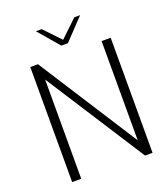

<svg xmlns="http://www.w3.org/2000/svg" viewBox="-163 -1037 1003 1151"><g transform="rotate(-20 338.0 -462.0)"><path d="M97 -734H146L552 -101V-734H610V0H562L155 -633V0H97ZM202 -924H239L338 -820L447 -924H484L358 -791H316Z"/></g></svg>

Font: Exo Light
Style: Regular
Weight: 300
Designer: Natanael Gama
Foundry: Natanael Gama
Version: Version 1.500; ttfautohint (v1.6)